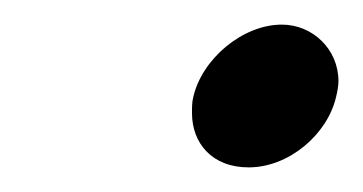

<svg xmlns="http://www.w3.org/2000/svg" viewBox="-20 -374 295 156"><path d="M182 -238C215 -238 246 -265 253 -295C254 -299 255 -304 255 -308C255 -334 234 -354 209 -354C177 -354 144 -326 137 -295C136 -291 136 -287 136 -282C136 -258 152 -238 182 -238Z"/></svg>

Font: Libertinus Serif
Style: Italic
Weight: 400
Italic angle: -12°
Designer: Philipp H. Poll, Khaled Hosny
Foundry: Caleb Maclennan
Version: Version 7.050;RELEASE